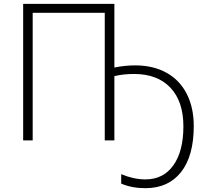

<svg xmlns="http://www.w3.org/2000/svg" viewBox="-20 -734 1088 1004"><path d="M578.1 0H527.8V-667H150.9V0H101.1V-713.9H578.1V-380.9Q633.3 -392.1 687 -392.1Q781.7 -392.1 851.1 -353.3Q920.4 -314.5 956.8 -242.7Q993.2 -170.9 993.2 -75.2Q993.2 81.5 926.8 165.8Q860.4 250 740.2 250Q669.4 250 613.8 226.1V176.8Q679.2 204.1 740.2 204.1Q834 204.1 886.5 130.6Q939 57.1 939 -73.2Q939 -203.6 871.1 -275.4Q803.2 -347.2 681.2 -347.2Q624.5 -347.2 578.1 -335.9Z"/></svg>

Font: OpenSans-Light
Style: Regular
Weight: 300
Foundry: Ascender Corporation
Version: Version 1.10